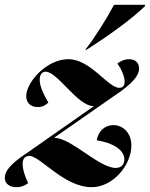

<svg xmlns="http://www.w3.org/2000/svg" viewBox="-53 -766 623 798"><path d="M66 -135C-12 -84 -33 -54 -33 -27C-33 -2 -13 12 16 12C38 12 55 2 64 -5C48 -38 41 -66 41 -84C41 -109 53 -118 69 -118C114 -118 213 12 328 12C416 12 493 -79 493 -162C493 -217 454 -246 419 -246C385 -246 356 -224 349 -183C414 -173 464 -144 464 -103C464 -82 450 -68 428 -68C359 -68 242 -193 174 -193V-195L418 -365C503 -421 525 -454 525 -481C525 -506 509 -520 483 -520C462 -520 444 -509 435 -502C457 -470 465 -444 465 -426C465 -409 456 -401 443 -401C395 -401 324 -520 231 -520C141 -520 56 -425 56 -366C56 -339 74 -321 104 -321C127 -321 140 -332 148 -340C121 -385 112 -414 112 -434C112 -459 124 -468 137 -468C186 -468 269 -325 336 -325V-324ZM301 -559H306C395 -615 495 -687 550 -741V-746H421C388 -684 334 -599 301 -559Z"/></svg>

Font: Nyght Serif Bold Italic
Style: Regular
Weight: 700
Italic angle: -16°
Designer: Maksym Kobuzan
Version: Version 0.410;Glyphs 3.1.2 (3151)